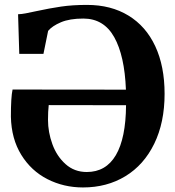

<svg xmlns="http://www.w3.org/2000/svg" viewBox="-20 -772 732 802"><path d="M25.5 -284.5Q25.5 -367 32.5 -398L506 -397.5Q500.5 -539.5 457 -617Q413.5 -694.5 328 -694.5Q271 -694.5 234.5 -679Q198 -663.5 181 -643L161.5 -547H60.5L55.5 -712.5Q70.5 -713 87 -716.2Q103.5 -719.5 132 -725.5Q187.5 -737.5 235.2 -744.5Q283 -751.5 343.5 -751.5Q443.5 -751.5 516.5 -707Q589.5 -662.5 628.5 -579Q667.5 -495.5 667.5 -380Q667.5 -260 624.2 -171.5Q581 -83 503.8 -36Q426.5 11 326.5 11Q246.5 11 178.5 -23.5Q110.5 -58 69 -125Q27.5 -192 25.5 -284.5ZM506.5 -332.5 183.5 -333Q180.5 -306 180.5 -271.5Q180.5 -220 198.8 -169.8Q217 -119.5 253.8 -86.5Q290.5 -53.5 342.5 -53.5Q422.5 -53.5 464 -124Q505.5 -194.5 506.5 -332.5Z"/></svg>

Font: Merriweather Text
Style: Bold
Weight: 700
Designer: Eben Sorkin
Foundry: Eben Sorkin
Version: Version 2.100